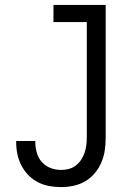

<svg xmlns="http://www.w3.org/2000/svg" viewBox="-20 -755 540 783"><path d="M229 8Q204 8 180 3.5Q156 -1 134.5 -12Q113 -23 96 -40.5Q79 -58 67.5 -80Q56 -102 51 -126Q46 -150 46 -174V-180H124V-176Q124 -154 130 -132.5Q136 -111 150.5 -94.5Q165 -78 186 -70Q207 -62 229 -62Q245 -62 260.5 -66Q276 -70 289 -80Q302 -90 311 -103.5Q320 -117 325 -132Q330 -147 332 -163Q334 -179 334 -195V-665H198V-735H411V-195Q411 -169 407.5 -143.5Q404 -118 394 -94Q384 -70 367 -49.5Q350 -29 328 -16Q306 -3 280.5 2.5Q255 8 229 8Z"/></svg>

Font: Iosevka Term Curly
Style: Regular
Weight: 400
Designer: Belleve Invis
Foundry: Belleve Invis
Version: Version 32.3.0